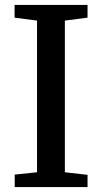

<svg xmlns="http://www.w3.org/2000/svg" viewBox="-20 -763 416 783"><path d="M131 -60.5V-679L39.5 -691V-743H337V-691L244.5 -679V-60.5L337 -50V0H40V-51Z"/></svg>

Font: Merriweather Light 18pt Medium
Style: Regular
Weight: 500
Version: Version 2.100